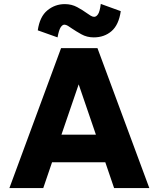

<svg xmlns="http://www.w3.org/2000/svg" viewBox="-20 -961 811 981"><path d="M743 0H563L518 -132H246L201 0H28L292 -715H478ZM294 -273H470L382 -530ZM495 -941 597 -904Q587 -834 550 -802Q513 -770 459 -770Q424 -770 395.5 -786Q367 -802 348 -815Q337 -823 327 -829Q317 -835 309 -835Q299 -835 290 -821.5Q281 -808 274 -770L173 -806Q183 -876 222 -908Q261 -940 311 -940Q346 -940 374.5 -924.5Q403 -909 422 -895Q433 -887 443 -881Q453 -875 461 -875Q472 -875 481 -888.5Q490 -902 495 -941Z"/></svg>

Font: Wix Madefor Text ExtraBold
Style: Regular
Weight: 800
Designer: Dalton Maag Ltd
Foundry: Dalton Maag Ltd
Version: Version 3.100